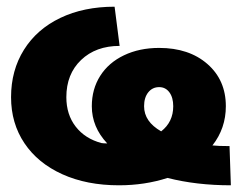

<svg xmlns="http://www.w3.org/2000/svg" viewBox="-20 -540 725 573"><path d="M13 -250Q13 -330 51.5 -391.5Q90 -453 160 -486.5Q230 -520 322 -520L337 -403Q266 -403 222 -361Q178 -319 178 -250Q178 -198 206 -162Q234 -126 283 -113Q289 -112 300 -112Q254 -161 254 -223Q254 -274 279 -313.5Q304 -353 350 -375Q396 -397 455 -397Q544 -397 599 -349Q654 -301 654 -223Q654 -157 614 -106Q631 -104 665 -104L669 13Q566 13 480 -9Q412 13 335 13Q239 13 166 -20Q93 -53 53 -112.5Q13 -172 13 -250ZM461 -148Q497 -176 497 -223Q497 -249 485.5 -264.5Q474 -280 455 -280Q435 -280 422.5 -264.5Q410 -249 410 -223Q410 -177 461 -148Z"/></svg>

Font: Non Bureau Extended
Style: Bold
Weight: 700
Width: 7
Designer: Jona Saucedo
Foundry: Non Foundry
Version: Version 1.000; ttfautohint (v1.8.4)